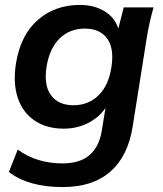

<svg xmlns="http://www.w3.org/2000/svg" viewBox="-20 -535 662 779"><path d="M234 224Q96 224 16 163L52 72Q90 100 136 114Q182 128 233 128Q305 128 344 93.5Q383 59 393 -5L408 -97Q382 -59 337.5 -36Q293 -13 238 -13Q170 -13 121.5 -45Q73 -77 52.5 -137Q32 -197 45 -279Q64 -394 134 -454.5Q204 -515 304 -515Q362 -515 404 -489.5Q446 -464 460 -419L482 -505H603Q594 -474 587 -442Q580 -410 575 -379L518 -20Q499 99 427.5 161.5Q356 224 234 224ZM278 -108Q339 -108 380 -148.5Q421 -189 432 -262Q444 -339 414.5 -379Q385 -419 324 -419Q263 -419 222 -379Q181 -339 169 -265Q157 -189 187 -148.5Q217 -108 278 -108Z"/></svg>

Font: Mulish
Style: Bold Italic
Weight: 700
Italic angle: -9°
Designer: Vernon Adams
Foundry: Vernon Adams
Version: Version 3.603; ttfautohint (v1.8.3)